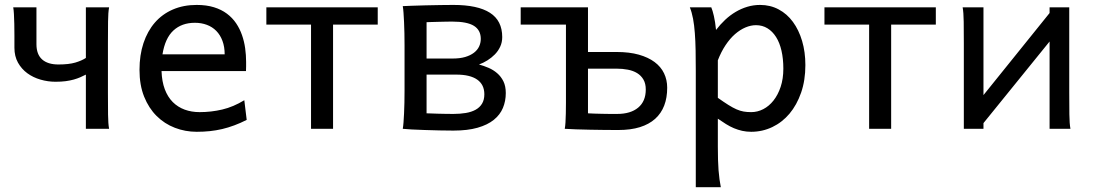

<svg xmlns="http://www.w3.org/2000/svg" viewBox="-20 -528 4486 787"><path d="M427.2 -498Q423.3 -477.5 422.9 -439.7Q422.4 -401.9 422.4 -351.6V-146.5Q422.4 -96.2 422.9 -58.3Q423.3 -20.5 427.2 0H332V-222.2Q320.8 -216.3 308.8 -211.2Q296.9 -206.1 282.2 -201.9Q267.6 -197.8 249.3 -195.3Q231 -192.9 207.5 -192.9Q176.3 -192.9 146 -201.7Q115.7 -210.4 92 -227.8Q68.4 -245.1 53.7 -271.2Q39.1 -297.4 39.1 -332V-382.3Q39.1 -407.7 38.6 -429.9Q38.1 -452.1 37.1 -470Q36.1 -487.8 34.2 -498H129.4V-346.7Q129.4 -305.2 152.6 -284.4Q175.8 -263.7 219.7 -263.7Q262.2 -263.7 288.6 -271.5Q314.9 -279.3 332 -290.5V-498Z M642.1 -236.8Q643.6 -193.8 655.5 -162.1Q667.5 -130.4 688.2 -109.6Q709 -88.9 737.1 -78.6Q765.1 -68.4 798.3 -68.4Q845.7 -68.4 891.1 -79.1Q936.5 -89.8 981.4 -117.2L991.2 -36.6Q965.3 -23.4 940.4 -14.2Q915.5 -4.9 890.6 1Q865.7 6.8 840.1 9.5Q814.5 12.2 786.1 12.2Q739.3 12.2 696.8 -4.2Q654.3 -20.5 622.1 -52.5Q589.8 -84.5 570.8 -131.8Q551.8 -179.2 551.8 -241.7Q551.8 -302.2 568.1 -351.3Q584.5 -400.4 614.7 -435.3Q645 -470.2 688.5 -489Q731.9 -507.8 786.1 -507.8Q826.2 -507.8 856.9 -498.3Q887.7 -488.8 910.2 -471.9Q932.6 -455.1 947.8 -432.6Q962.9 -410.2 971.9 -384.3Q981 -358.4 984.9 -330.3Q988.8 -302.2 988.8 -274.9V-255.9Q988.8 -243.7 988.3 -236.8ZM900.9 -305.2Q900.9 -336.4 891.8 -360.6Q882.8 -384.8 866.5 -401.4Q850.1 -418 827.6 -426.3Q805.2 -434.6 778.8 -434.6Q725.1 -434.6 690.9 -403.1Q656.7 -371.6 646 -305.2Z M1528.3 -427.2H1345.2V0H1254.9V-427.2H1071.8V-498H1528.3Z M1728.5 -63.5Q1733.4 -63.5 1745.8 -63Q1758.3 -62.5 1773.9 -62Q1789.6 -61.5 1806.9 -61.3Q1824.2 -61 1838.4 -61Q1865.7 -61 1889.2 -64.9Q1912.6 -68.8 1929.4 -78.1Q1946.3 -87.4 1955.8 -103Q1965.3 -118.7 1965.3 -141.6Q1965.3 -181.2 1936 -201.7Q1906.7 -222.2 1850.6 -222.2H1728.5ZM2053.2 -146.5Q2053.2 -113.8 2041.5 -85.7Q2029.8 -57.6 2004.2 -36.9Q1978.5 -16.1 1937.5 -4.4Q1896.5 7.3 1838.4 7.3Q1812.5 7.3 1781.5 6.6Q1750.5 5.9 1721.2 4.9Q1691.9 3.9 1667.7 2.7Q1643.6 1.5 1630.9 0Q1632.8 -10.3 1634 -26.4Q1635.3 -42.5 1636.2 -63Q1637.2 -83.5 1637.7 -107.2Q1638.2 -130.9 1638.2 -156.2V-341.8Q1638.2 -366.7 1637.7 -391.4Q1637.2 -416 1636.2 -437.3Q1635.3 -458.5 1634 -475.6Q1632.8 -492.7 1630.9 -502.9Q1642.1 -503.4 1667.7 -504.4Q1693.4 -505.4 1724.1 -506.1Q1754.9 -506.8 1785.9 -507.3Q1816.9 -507.8 1838.4 -507.8Q1938 -507.8 1988.3 -475.6Q2038.6 -443.4 2038.6 -376Q2038.6 -354.5 2030.3 -336.7Q2022 -318.8 2008.3 -304.9Q1994.6 -291 1977.8 -280.5Q1960.9 -270 1943.4 -263.7Q1962.9 -258.3 1982.4 -250Q2002 -241.7 2017.8 -228Q2033.7 -214.4 2043.5 -194.6Q2053.2 -174.8 2053.2 -146.5ZM1728.5 -288.1H1835.9Q1865.2 -288.1 1886.7 -294.4Q1908.2 -300.8 1922.6 -311.8Q1937 -322.8 1943.8 -337.4Q1950.7 -352.1 1950.7 -368.7Q1950.7 -404.3 1922.9 -421.9Q1895 -439.5 1833.5 -439.5Q1823.7 -439.5 1808.1 -439.2Q1792.5 -439 1776.6 -438.5Q1760.7 -438 1747.3 -437.7Q1733.9 -437.5 1728.5 -437Z M2514.6 4.9Q2488.8 4.9 2458.7 4.6Q2428.7 4.4 2398.9 3.7Q2369.1 2.9 2342 2.2Q2314.9 1.5 2294.9 0Q2296.9 -10.3 2297.9 -26.4Q2298.8 -42.5 2299.3 -63Q2299.8 -83.5 2299.8 -106.9V-427.2H2114.3V-498H2390.1V-314.9H2507.3Q2559.6 -314.9 2598.4 -304Q2637.2 -293 2663.1 -273.7Q2689 -254.4 2701.9 -227.5Q2714.8 -200.7 2714.8 -168.5Q2714.8 -127.4 2702.6 -95.5Q2690.4 -63.5 2665.5 -41Q2640.6 -18.6 2603 -6.8Q2565.4 4.9 2514.6 4.9ZM2390.1 -63.5Q2402.3 -62.5 2417.2 -62.3Q2432.1 -62 2448 -61.5Q2463.9 -61 2479.5 -61H2509.8Q2564.9 -61 2595.9 -86.9Q2627 -112.8 2627 -161.1Q2627 -185.5 2617.4 -201.9Q2607.9 -218.3 2591.6 -228.3Q2575.2 -238.3 2553.5 -242.4Q2531.7 -246.6 2507.3 -246.6H2390.1Z M2922.4 -127Q2947.3 -109.4 2965.6 -97.9Q2983.9 -86.4 2999 -79.8Q3014.2 -73.2 3028.1 -70.8Q3042 -68.4 3059.1 -68.4Q3085 -68.4 3108.6 -80.6Q3132.3 -92.8 3150.6 -116Q3168.9 -139.2 3179.9 -172.1Q3190.9 -205.1 3190.9 -246.6Q3190.9 -287.1 3183.3 -320.1Q3175.8 -353 3161.1 -376.2Q3146.5 -399.4 3125.7 -412.1Q3105 -424.8 3078.6 -424.8Q3057.6 -424.8 3035.6 -415.5Q3013.7 -406.2 2992.9 -388.2Q2972.2 -370.1 2954.1 -343Q2936 -315.9 2922.4 -280.8ZM2832 -236.8Q2832 -282.2 2831.3 -321Q2830.6 -359.9 2828.1 -392.3Q2825.7 -424.8 2820.8 -451.2Q2815.9 -477.5 2807.6 -498H2895.5Q2900.9 -485.4 2906.2 -462.2Q2911.6 -439 2915 -405.3Q2932.1 -427.7 2952.4 -446.8Q2972.7 -465.8 2995.4 -479.2Q3018.1 -492.7 3043.2 -500.2Q3068.4 -507.8 3095.7 -507.8Q3137.2 -507.8 3171.6 -489.5Q3206.1 -471.2 3230.2 -438.2Q3254.4 -405.3 3267.8 -360.1Q3281.2 -314.9 3281.2 -261.2Q3281.2 -198.7 3263.7 -148.2Q3246.1 -97.7 3216.1 -62Q3186 -26.4 3145.5 -7.1Q3105 12.2 3059.1 12.2Q3039.6 12.2 3022.2 8.3Q3004.9 4.4 2988.5 -2.4Q2972.2 -9.3 2956.1 -19.3Q2939.9 -29.3 2922.4 -41.5V73.2Q2922.4 102.5 2923.1 126.2Q2923.8 149.9 2925.3 169.9Q2926.8 189.9 2929.2 206.8Q2931.6 223.6 2934.6 239.3H2832Z M3815.9 -427.2H3632.8V0H3542.5V-427.2H3359.4V-498H3815.9Z M4011.2 -498V-138.2L4282.2 -474.6V-498H4362.8V-148.9Q4362.8 -98.1 4363.3 -59.3Q4363.8 -20.5 4367.7 0H4282.2V-357.9L4011.2 -23.4V0H3930.7V-349.1Q3930.7 -399.9 3930.2 -438.7Q3929.7 -477.5 3925.8 -498Z"/></svg>

Font: Andika Compact
Style: Regular
Weight: 400
Designer: Victor Gaultney, Annie Olsen, Julie Remington, Don Collingsworth, Eric Hays, Becca Hirsbrunner
Foundry: SIL International
Version: Version 5.000 ; LnSpcTght